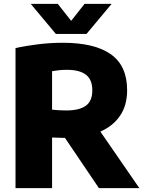

<svg xmlns="http://www.w3.org/2000/svg" viewBox="-20 -970 742 990"><path d="M60 0V-722Q113 -734 177 -741.8Q241 -749.5 303.5 -749.5Q468 -749.5 551.8 -690Q635.5 -630.5 635.5 -505Q635.5 -427 599.2 -373.5Q563 -320 497.5 -291.5L698.5 0H490L315 -259Q297 -259 281.2 -259.8Q265.5 -260.5 248.5 -261V0ZM322 -400.5Q388.5 -400.5 422.2 -424.5Q456 -448.5 456 -504.5Q456 -559.5 423 -584.8Q390 -610 325 -610Q303.5 -610 284.5 -608Q265.5 -606 248.5 -603V-404.5Q267 -402.5 284.5 -401.5Q302 -400.5 322 -400.5ZM268 -795 138.5 -950H278L347 -862.5L416 -950H555.5L426 -795Z"/></svg>

Font: Encode Sans XBd
Style: Regular
Weight: 800
Designer: Multiple Designers
Foundry: Impallari Type
Version: Version 3.002; ttfautohint (v1.8.3) -l 8 -r 50 -G 200 -x 14 